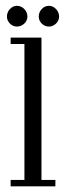

<svg xmlns="http://www.w3.org/2000/svg" viewBox="-20 -656 229 676"><path d="M17.5 0V-22.5H66V-501H17.5V-523.5H126V-22.5H175V0ZM152.5 -562.5Q137.5 -562.5 127 -573Q116.5 -583.5 116.5 -597.5Q116.5 -613 127 -624.2Q137.5 -635.5 152.5 -635.5Q166.5 -635.5 177.2 -624.2Q188 -613 188 -597.5Q188 -583.5 177.2 -573Q166.5 -562.5 152.5 -562.5ZM39.5 -562.5Q25.5 -562.5 15 -573Q4.5 -583.5 4.5 -597.5Q4.5 -613 15 -624.2Q25.5 -635.5 39.5 -635.5Q54.5 -635.5 65.5 -624.2Q76.5 -613 76.5 -597.5Q76.5 -583.5 65.5 -573Q54.5 -562.5 39.5 -562.5Z"/></svg>

Font: Imbue 50pt Light
Style: Regular
Weight: 300
Designer: Tyler Finck
Foundry: Etcetera Type Company
Version: Version 1.102; ttfautohint (v1.8.3)